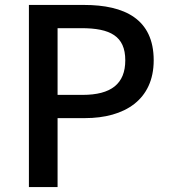

<svg xmlns="http://www.w3.org/2000/svg" viewBox="-20 -757 688 777"><path d="M97 0H213V-279H324C484 -279 602 -353 602 -513C602 -680 484 -737 320 -737H97ZM213 -373V-643H309C426 -643 487 -611 487 -513C487 -418 430 -373 314 -373Z"/></svg>

Font: Noto Sans CJK SC Medium
Style: Regular
Weight: 500
Designer: Ryoko NISHIZUKA 西塚涼子 (kana, bopomofo & ideographs); Paul D. Hunt (Latin, Greek & Cyrillic); Sandoll Communications 산돌커뮤니
Foundry: Adobe
Version: Version 2.004;hotconv 1.0.118;makeotfexe 2.5.65603